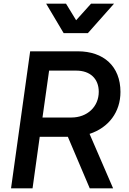

<svg xmlns="http://www.w3.org/2000/svg" viewBox="-20 -1024 700 1044"><path d="M40 0H157L196 -280H349L468 0H595L467 -296C571 -330 635 -415 635 -524C635 -664 543 -745 403 -745H144ZM211 -385 247 -640H395C469 -640 517 -597 517 -525C517 -444 455 -385 368 -385ZM231 -1004 326 -844H458L600 -1004H475L394 -914L339 -1004Z"/></svg>

Font: Mluvka SemiBold
Style: Italic
Weight: 600
Italic angle: -8°
Designer: Modified by Jiří Krblich, Original typeface by Gumpita Rahayu
Foundry: Gumpita Rahayu & Jiří Krblich
Version: Version 2.000;Glyphs 3.1.1 (3134)